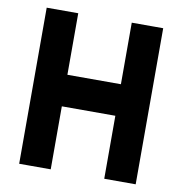

<svg xmlns="http://www.w3.org/2000/svg" viewBox="-79 -774 806 848"><g transform="rotate(10 324.0 -350.0)"><path d="M62.5 0V-700H204V-424H444V-700H585V0H444V-282.5H204V0ZM133 -71H132.5V-353.5H515.5V-71H515V-629.5H515.5V-353.5H132.5V-629.5H133Z"/></g></svg>

Font: Tourney Black
Style: Regular
Weight: 900
Version: Version 1.015